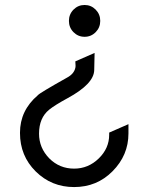

<svg xmlns="http://www.w3.org/2000/svg" viewBox="-20 -758 602 778"><path d="M138.2 -216.3Q138.2 -158.7 179.7 -116.2Q221.2 -74.7 280.3 -74.7Q337.9 -74.7 380.4 -116.2Q422.4 -157.2 422.4 -211.9Q422.4 -213.9 422.4 -215.8V-220.7L500.5 -254.9V-217.3Q500.5 -128.9 436 -64Q372.6 0 280.3 0Q188.5 0 124.5 -63.5Q61 -126.5 61 -219.2V-220.2Q61 -310.5 133.3 -372.1Q139.2 -380.4 251.5 -443.4Q279.8 -458.5 285.2 -482.9Q287.1 -488.8 285.2 -509.3L363.3 -543.5Q363.3 -539.6 361.8 -474.1Q360.8 -418 253.4 -359.9Q202.1 -332 179.2 -313.5Q138.2 -280.3 138.2 -216.3ZM367.7 -719Q386.2 -700.2 386.2 -673.3Q386.2 -646.5 367.7 -627.7Q349.1 -608.9 322.8 -608.9Q296.4 -608.9 277.8 -627.7Q259.3 -646.5 259.3 -673.3Q259.3 -700.2 277.8 -719Q296.4 -737.8 322.8 -737.8Q349.1 -737.8 367.7 -719Z"/></svg>

Font: NovaMono
Style: Regular
Weight: 400
Monospace: yes
Version: Version 1.2